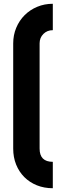

<svg xmlns="http://www.w3.org/2000/svg" viewBox="-20 -861 350 1018"><path d="M260 137Q214 137 175.5 121.5Q137 106 109 78Q81 50 65.5 11.5Q50 -27 50 -73V-631Q50 -675 66 -713.5Q82 -752 110.5 -780.5Q139 -809 177.5 -825Q216 -841 260 -841V-701Q230 -701 210 -681Q190 -661 190 -631V-73Q190 -3 260 -3Z"/></svg>

Font: CAT North
Style: Regular
Weight: 400
Designer: Peter Wiegel
Foundry: Peter Wiegel
Version: Version 1.000